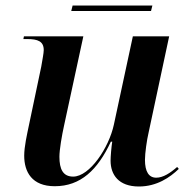

<svg xmlns="http://www.w3.org/2000/svg" viewBox="-20 -668 688 698"><path d="M239 -628H529L534 -648H244ZM485 10C550 10 598 -23 630 -54L624 -61C599 -39 573 -22 548 -22C521 -22 507 -44 507 -87C507 -111 514 -160 520 -185L595 -536H463L394 -215C376 -131 306 -26 246 -26C209 -26 196 -53 196 -98C196 -124 205 -176 213 -212L283 -536H67L65 -526H79C117 -526 139 -518 139 -486C139 -475 134 -450 130 -426L85 -212C78 -178 68 -135 68 -102C68 -43 96 9 179 9C273 9 335 -50 383 -153H388C385 -135 382 -98 382 -84C382 -33 411 10 485 10Z"/></svg>

Font: Noto Serif Display SemiBold
Style: Italic
Weight: 600
Italic angle: -12°
Designer: Monotype Design Team
Foundry: Monotype Imaging Inc.
Version: Version 2.009